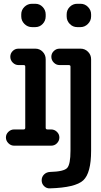

<svg xmlns="http://www.w3.org/2000/svg" viewBox="-20 -780 540 1028"><path d="M393.6 -759.8H411.1Q434.6 -759.8 451.2 -742.7Q467.8 -725.6 467.8 -703.1V-692.4Q467.8 -668.9 450.7 -651.9Q433.6 -634.8 411.1 -634.8H393.6Q370.1 -634.8 353.5 -651.9Q336.9 -668.9 336.9 -692.4V-703.1Q336.9 -726.6 353.5 -743.2Q370.1 -759.8 393.6 -759.8ZM467.8 27.3Q467.8 146.5 425.8 185.5Q383.8 224.6 247.1 228.5Q229.5 229.5 216.3 216.8Q203.1 204.1 203.1 185.5Q203.1 167 215.8 154.3Q228.5 141.6 248 140.6Q322.3 138.7 339.8 119.1Q357.4 99.6 357.4 27.3V-423.8Q357.4 -431.6 347.7 -431.6H298.8Q281.2 -431.6 268.1 -444.8Q254.9 -458 254.9 -476.1Q254.9 -494.1 268.1 -506.8Q281.2 -519.5 298.8 -519.5H411.1Q434.6 -519.5 451.2 -502.9Q467.8 -486.3 467.8 -462.9ZM168.9 -759.8Q192.4 -759.8 208.5 -742.7Q224.6 -725.6 224.6 -703.1V-692.4Q224.6 -668.9 208.5 -651.9Q192.4 -634.8 168.9 -634.8H151.4Q127.9 -634.8 110.8 -651.9Q93.8 -668.9 93.8 -692.4V-703.1Q93.8 -726.6 110.8 -743.2Q127.9 -759.8 151.4 -759.8ZM55.7 0Q38.1 0 24.9 -13.2Q11.7 -26.4 11.7 -43.9Q11.7 -61.5 24.9 -74.2Q38.1 -86.9 55.7 -86.9H106.4Q115.2 -86.9 115.2 -95.7V-423.8Q115.2 -431.6 106.4 -431.6H79.1Q61.5 -431.6 48.3 -444.8Q35.2 -458 35.2 -476.1Q35.2 -494.1 47.9 -506.8Q60.5 -519.5 79.1 -519.5H168.9Q192.4 -519.5 208.5 -502.9Q224.6 -486.3 224.6 -462.9V-95.7Q224.6 -86.9 234.4 -86.9H253.9Q271.5 -86.9 284.7 -74.2Q297.9 -61.5 297.9 -43.9Q297.9 -26.4 285.2 -13.2Q272.5 0 253.9 0Z"/></svg>

Font: Rounded Mgen+ 1m medium
Style: Regular
Weight: 500
Designer: [Source Han Sans]
Ryoko NISHIZUKA  (kana & ideographs); Paul D. Hunt (Latin, Greek & Cyrillic); Wenlong ZHANG  (bopomofo
Version: Version 1.059.20150602